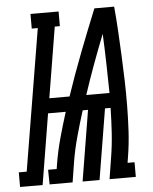

<svg xmlns="http://www.w3.org/2000/svg" viewBox="-102 -779 654 823"><g transform="rotate(-5 225.5 -367.5)"><path d="M-49 0V-63H-15L86 -672H60V-735H181V-672H159L109 -368H196Q227 -460 262.5 -552Q298 -644 335 -735H420Q425 -682 428 -628.5Q431 -575 433.5 -521.5Q436 -468 437.5 -414Q439 -360 438.5 -306Q438 -252 435 -197.5Q432 -143 423 -88L419 -63H449V0H336L350 -88Q359 -142 362.5 -196Q366 -250 367 -304H343L293 0H220L270 -304H247Q230 -250 215 -196Q200 -142 191 -88L177 0H78L77 -63H114L118 -88Q127 -142 142 -196Q157 -250 174 -304H98L48 0ZM268 -368H368Q367 -432 365.5 -496Q364 -560 361 -623Q336 -560 312.5 -496Q289 -432 268 -368Z"/></g></svg>

Font: Iosevka Curly Slab Semibold
Style: Italic
Weight: 600
Italic angle: -9°
Monospace: yes
Designer: Belleve Invis
Foundry: Belleve Invis
Version: Version 22.1.2; ttfautohint (v1.8.4)